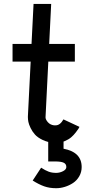

<svg xmlns="http://www.w3.org/2000/svg" viewBox="-20 -716 490 978"><path d="M303.7 -5.9V41.5Q396 59.1 396 134.8Q396 160.6 383.8 181.9Q371.6 203.1 352.1 216.1Q332.5 229 310.3 235.8Q288.1 242.7 266.1 242.7Q231.9 242.7 204.6 232.9Q177.2 223.1 146.5 203.6L189.5 138.2Q210.4 151.9 227.3 158.2Q244.1 164.6 266.1 164.6Q284.2 164.6 301 156Q317.9 147.5 317.9 134.8Q317.9 119.1 304.4 112.8Q291 106.4 260.3 106.4H225.6V-5.9ZM384.8 -69.8Q383.3 -66.4 380.1 -61Q377 -55.7 366 -41.5Q355 -27.3 342.3 -16.4Q329.6 -5.4 308.3 3.4Q287.1 12.2 263.7 12.2H254.9Q222.2 8.8 196.8 -3.4Q171.4 -15.6 158 -30.8Q144.5 -45.9 135.7 -64.2Q127 -82.5 124.5 -95.2Q122.1 -107.9 122.1 -118.2V-123.5L136.2 -402.3H43.9V-492.2H140.6L150.9 -695.8H240.7L230.5 -492.2H361.3V-402.3H226.1L211.9 -118.2Q211.9 -107.4 223.6 -93.8Q235.4 -80.1 254.9 -77.6H263.7Q286.1 -77.6 303.2 -107.9Z"/></svg>

Font: Anka/Coder Narrow
Style: Bold
Weight: 700
Width: 3
Monospace: yes
Version: Version 001.100